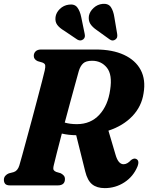

<svg xmlns="http://www.w3.org/2000/svg" viewBox="-21 -955 763 989"><path d="M687 -97Q665.5 -45.5 619.8 -15.8Q574 14 518.5 14Q478 14 453.8 -5.5Q429.5 -25 418 -72L371.5 -258.5Q331 -259 297.5 -267Q283 -212 271.8 -167.8Q260.5 -123.5 256 -104Q251.5 -85.5 255.5 -79.2Q259.5 -73 268.5 -69.5L292 -62.5Q302 -57 307.8 -50.2Q313.5 -43.5 313.5 -32.5Q313.5 0 276 0H31.5Q12.5 0 5.8 -8Q-1 -16 -1 -28.5Q-1 -41 6.5 -49.5Q14 -58 24.5 -62L49.5 -68.5Q70 -75 78.5 -102.5Q83.5 -119 93.8 -156.5Q104 -194 117.5 -243.5Q131 -293 145.5 -346.8Q160 -400.5 173 -450.5Q186 -500.5 196 -538.2Q206 -576 209.5 -592.5Q213.5 -611 211.8 -619.5Q210 -628 197 -633L173 -640Q153 -649 153 -667Q153 -681.5 162.8 -690.8Q172.5 -700 191 -700H472Q558 -700 617.5 -672.5Q677 -645 703.8 -594.5Q730.5 -544 718.5 -474.5Q708.5 -407 661 -357Q613.5 -307 537.5 -282L574 -158.5Q588 -109 615.5 -109Q634.5 -109 654 -130.5Q659 -134.5 665.8 -137Q672.5 -139.5 679 -137Q699.5 -129 687 -97ZM385 -589.5Q380 -571.5 368.5 -529.8Q357 -488 342.2 -433.8Q327.5 -379.5 312.5 -323.5Q340.5 -315.5 375 -315.5Q446 -315.5 490.8 -364Q535.5 -412.5 546.5 -493Q558.5 -570 529.8 -606Q501 -642 453.5 -642Q421.5 -642 407 -628.2Q392.5 -614.5 385 -589.5ZM568 -866.5 582.5 -780.5Q584 -772 582.5 -764.5Q581 -757 573.5 -751.5Q559 -741 544 -752L478 -799.5Q454.5 -815.5 444 -832.5Q433.5 -849.5 437 -873.5Q441.5 -896 461.2 -914.2Q481 -932.5 507.5 -935Q537 -937.5 550 -918.5Q563 -899.5 568 -866.5ZM397.5 -866.5 415 -781.5Q417 -773 416 -765.8Q415 -758.5 408 -752.5Q394 -741.5 377.5 -751L310 -796.5Q285.5 -811 273.8 -827Q262 -843 265 -867Q268 -890 287.2 -908.8Q306.5 -927.5 333 -931Q362.5 -935.5 376.8 -917.2Q391 -899 397.5 -866.5Z"/></svg>

Font: Fraunces 72pt Soft
Style: Bold Italic
Weight: 700
Italic angle: -16°
Version: Version 1.000;[b76b70a41]